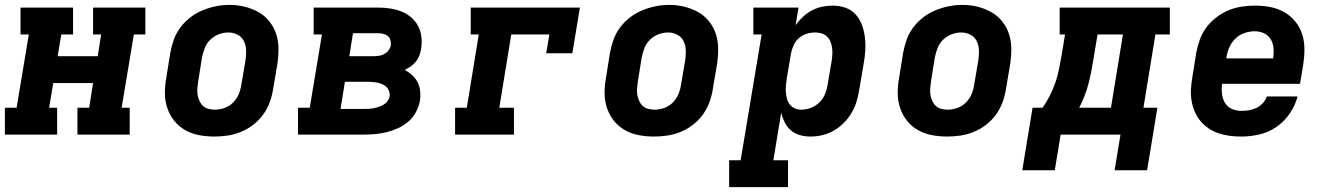

<svg xmlns="http://www.w3.org/2000/svg" viewBox="-21 -551 5441 786"><path d="M-1 0V-110H47L97 -410H63V-520H278V-410H230L215 -321H379L393 -410H360V-520H574V-410H527L477 -110H510V0H296V-110H344L360 -211H197L180 -110H213V0Z M856 8Q824 8 793 2Q762 -4 736 -19Q710 -34 691.5 -57.5Q673 -81 663.5 -110Q654 -139 654 -170.5Q654 -202 660 -234L676 -334Q681 -362 690.5 -388.5Q700 -415 717.5 -438.5Q735 -462 758.5 -480Q782 -498 809 -509Q836 -520 863.5 -525.5Q891 -531 919 -531Q951 -531 981 -523.5Q1011 -516 1037 -501.5Q1063 -487 1082 -463Q1101 -439 1110 -410.5Q1119 -382 1119 -350Q1119 -318 1114 -286L1097 -186Q1093 -159 1083 -132Q1073 -105 1056 -81.5Q1039 -58 1015.5 -40Q992 -22 965 -11Q938 0 910.5 4Q883 8 856 8ZM858 -102Q878 -102 898 -109Q918 -116 933 -131Q948 -146 956 -165Q964 -184 967 -204L984 -304Q987 -324 986.5 -344.5Q986 -365 977.5 -382.5Q969 -400 951.5 -409Q934 -418 914 -418Q894 -418 874.5 -410.5Q855 -403 840 -388.5Q825 -374 817.5 -355Q810 -336 806 -316L790 -216Q788 -203 787 -189Q786 -175 788 -162.5Q790 -150 795.5 -138Q801 -126 810 -117.5Q819 -109 832 -105.5Q845 -102 858 -102Z M1199 0V-110H1247L1297 -410H1263V-520H1526Q1550 -520 1574.5 -516.5Q1599 -513 1621 -504.5Q1643 -496 1661 -481Q1679 -466 1690 -445.5Q1701 -425 1704 -400.5Q1707 -376 1703 -352Q1701 -338 1696 -324.5Q1691 -311 1682 -299.5Q1673 -288 1661 -279.5Q1649 -271 1636 -265Q1652 -256 1666 -243.5Q1680 -231 1688.5 -214.5Q1697 -198 1699 -178Q1701 -158 1698 -138Q1694 -115 1682 -92.5Q1670 -70 1651 -53.5Q1632 -37 1609 -26.5Q1586 -16 1562 -10Q1538 -4 1514.5 -2Q1491 0 1467 0ZM1507 -321Q1519 -321 1530 -322.5Q1541 -324 1551.5 -329.5Q1562 -335 1569.5 -345Q1577 -355 1579 -366Q1580 -377 1577 -387.5Q1574 -398 1566 -404Q1558 -410 1547.5 -412.5Q1537 -415 1526 -415H1424L1409 -321ZM1467 -105Q1478 -105 1488.5 -105.5Q1499 -106 1509 -108Q1519 -110 1529.5 -113.5Q1540 -117 1549.5 -122.5Q1559 -128 1565.5 -137Q1572 -146 1574 -157Q1576 -172 1568.5 -185Q1561 -198 1548 -204.5Q1535 -211 1519.5 -213.5Q1504 -216 1488 -216H1391L1373 -105Z M1842 0V-110H1890L1939 -410H1906V-520H2353L2322 -333H2215L2228 -410H2072L2023 -110H2083V0Z M2656 8Q2624 8 2593 2Q2562 -4 2536 -19Q2510 -34 2491.5 -57.5Q2473 -81 2463.5 -110Q2454 -139 2454 -170.5Q2454 -202 2460 -234L2476 -334Q2481 -362 2490.5 -388.5Q2500 -415 2517.5 -438.5Q2535 -462 2558.5 -480Q2582 -498 2609 -509Q2636 -520 2663.5 -525.5Q2691 -531 2719 -531Q2751 -531 2781 -523.5Q2811 -516 2837 -501.5Q2863 -487 2882 -463Q2901 -439 2910 -410.5Q2919 -382 2919 -350Q2919 -318 2914 -286L2897 -186Q2893 -159 2883 -132Q2873 -105 2856 -81.5Q2839 -58 2815.5 -40Q2792 -22 2765 -11Q2738 0 2710.5 4Q2683 8 2656 8ZM2658 -102Q2678 -102 2698 -109Q2718 -116 2733 -131Q2748 -146 2756 -165Q2764 -184 2767 -204L2784 -304Q2787 -324 2786.5 -344.5Q2786 -365 2777.5 -382.5Q2769 -400 2751.5 -409Q2734 -418 2714 -418Q2694 -418 2674.5 -410.5Q2655 -403 2640 -388.5Q2625 -374 2617.5 -355Q2610 -336 2606 -316L2590 -216Q2588 -203 2587 -189Q2586 -175 2588 -162.5Q2590 -150 2595.5 -138Q2601 -126 2610 -117.5Q2619 -109 2632 -105.5Q2645 -102 2658 -102Z M2964 215V105H3011L3097 -410H3063V-520H3248L3236 -448Q3249 -466 3266 -482Q3283 -498 3303 -508.5Q3323 -519 3345 -523.5Q3367 -528 3388 -528Q3416 -528 3441 -519Q3466 -510 3483 -490.5Q3500 -471 3508.5 -446.5Q3517 -422 3520 -395.5Q3523 -369 3521 -341Q3519 -313 3514 -286L3497 -186Q3493 -161 3486 -137Q3479 -113 3466 -90.5Q3453 -68 3434.5 -49Q3416 -30 3393.5 -17Q3371 -4 3346.5 2Q3322 8 3297 8Q3274 8 3253 2Q3232 -4 3216.5 -17.5Q3201 -31 3191.5 -50Q3182 -69 3177 -90Q3177 -90 3177 -90Q3177 -90 3177 -90L3145 105H3205V215ZM3260 -102Q3279 -102 3298.5 -109.5Q3318 -117 3333 -131.5Q3348 -146 3356 -165Q3364 -184 3367 -204L3384 -304Q3386 -317 3386.5 -331Q3387 -345 3385 -357.5Q3383 -370 3378 -382Q3373 -394 3363.5 -402.5Q3354 -411 3341.5 -414.5Q3329 -418 3316 -418Q3298 -418 3280.5 -412.5Q3263 -407 3249 -394.5Q3235 -382 3227.5 -365Q3220 -348 3217 -331L3200 -231Q3198 -217 3196.5 -202.5Q3195 -188 3196 -174.5Q3197 -161 3200.5 -147.5Q3204 -134 3212 -123.5Q3220 -113 3232.5 -107.5Q3245 -102 3260 -102Z M3856 8Q3824 8 3793 2Q3762 -4 3736 -19Q3710 -34 3691.5 -57.5Q3673 -81 3663.5 -110Q3654 -139 3654 -170.5Q3654 -202 3660 -234L3676 -334Q3681 -362 3690.5 -388.5Q3700 -415 3717.5 -438.5Q3735 -462 3758.5 -480Q3782 -498 3809 -509Q3836 -520 3863.5 -525.5Q3891 -531 3919 -531Q3951 -531 3981 -523.5Q4011 -516 4037 -501.5Q4063 -487 4082 -463Q4101 -439 4110 -410.5Q4119 -382 4119 -350Q4119 -318 4114 -286L4097 -186Q4093 -159 4083 -132Q4073 -105 4056 -81.5Q4039 -58 4015.5 -40Q3992 -22 3965 -11Q3938 0 3910.5 4Q3883 8 3856 8ZM3858 -102Q3878 -102 3898 -109Q3918 -116 3933 -131Q3948 -146 3956 -165Q3964 -184 3967 -204L3984 -304Q3987 -324 3986.5 -344.5Q3986 -365 3977.5 -382.5Q3969 -400 3951.5 -409Q3934 -418 3914 -418Q3894 -418 3874.5 -410.5Q3855 -403 3840 -388.5Q3825 -374 3817.5 -355Q3810 -336 3806 -316L3790 -216Q3788 -203 3787 -189Q3786 -175 3788 -162.5Q3790 -150 3795.5 -138Q3801 -126 3810 -117.5Q3819 -109 3832 -105.5Q3845 -102 3858 -102Z M4164 146 4206 -110H4247Q4264 -134 4277.5 -161Q4291 -188 4300 -214.5Q4309 -241 4314.5 -269Q4320 -297 4325 -325L4339 -410H4317V-520H4768V-410H4709L4660 -110H4717L4675 146H4542L4566 0H4321L4297 146ZM4397 -110H4527L4576 -410H4472L4455 -307Q4451 -282 4446 -256.5Q4441 -231 4434.5 -206.5Q4428 -182 4418.5 -157.5Q4409 -133 4397 -110Z M5061 8Q5037 8 5013 5Q4989 2 4967 -5.5Q4945 -13 4926 -26Q4907 -39 4893 -56Q4879 -73 4870 -94Q4861 -115 4857 -138.5Q4853 -162 4854.5 -186Q4856 -210 4860 -234L4876 -334Q4881 -361 4890.5 -388Q4900 -415 4917.5 -438.5Q4935 -462 4958.5 -480Q4982 -498 5008.5 -509Q5035 -520 5063 -524Q5091 -528 5118 -528Q5149 -528 5180 -522Q5211 -516 5237 -501Q5263 -486 5282 -462.5Q5301 -439 5310 -410Q5319 -381 5319 -349.5Q5319 -318 5314 -286L5301 -208H4982Q4979 -187 4981.5 -166.5Q4984 -146 4994 -129.5Q5004 -113 5022 -105Q5040 -97 5061 -97Q5076 -97 5091.5 -99.5Q5107 -102 5122 -109Q5137 -116 5148.5 -128.5Q5160 -141 5165 -156H5291Q5281 -119 5259 -86.5Q5237 -54 5204.5 -31.5Q5172 -9 5134.5 -0.5Q5097 8 5061 8ZM5191 -312Q5194 -333 5192.5 -353Q5191 -373 5181.5 -389.5Q5172 -406 5154 -414.5Q5136 -423 5116 -423Q5095 -423 5074 -416Q5053 -409 5037 -393.5Q5021 -378 5012 -358Q5003 -338 5000 -317L4999 -312Z"/></svg>

Font: Iosevka Etoile XBdObl
Style: Regular
Weight: 800
Italic angle: -9°
Designer: Belleve Invis
Foundry: Belleve Invis
Version: Version 15.5.2; ttfautohint (v1.8.4)